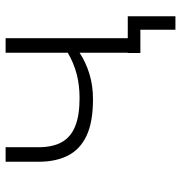

<svg xmlns="http://www.w3.org/2000/svg" viewBox="0 -532 660 701"><g transform="rotate(-90 330.5 -182.0)"><path d="M572 128V0H487V-46H621V128ZM488 0V-222Q453 -199 410.5 -186Q368 -173 318 -173Q235 -173 185 -196.5Q135 -220 112.5 -264.5Q90 -309 90 -370V-492H143V-372Q143 -320 161.5 -287Q180 -254 219.5 -238Q259 -222 322 -222Q370 -222 410 -232.5Q450 -243 488 -265V-492H541V0Z"/></g></svg>

Font: Nunito Sans 7pt SemiExpanded ExtraLight
Style: Regular
Weight: 250
Width: 6
Designer: Vernon Adams
Foundry: Vernon Adams
Version: Version 3.101;gftools[0.9.27]